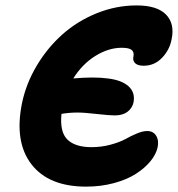

<svg xmlns="http://www.w3.org/2000/svg" viewBox="-20 -735 662 715"><path d="M300.8 -40Q161.1 -40 96.9 -123.5Q32.7 -207 62 -351.1Q77.1 -423.8 116.7 -490.2Q156.2 -556.6 211.9 -606.4Q267.6 -656.2 339.8 -685.5Q412.1 -714.8 488.8 -714.8Q564.9 -714.8 598.1 -680.9Q631.3 -647 619.1 -588.9Q611.8 -549.3 583.5 -519.8Q555.2 -490.2 515.1 -490.2Q492.7 -490.2 482.9 -500Q473.1 -509.8 477.1 -525.9Q480 -541 470.2 -549.1Q460.4 -557.1 433.1 -557.1Q384.3 -557.1 335.4 -526.9Q286.6 -496.6 252.9 -442.9Q330.6 -449.7 380.9 -442.9Q432.6 -437 458.5 -413.8Q484.4 -390.6 477.1 -353Q472.2 -332 454.6 -318.6Q437 -305.2 407.2 -305.2Q387.2 -305.2 340.6 -310.5Q293.9 -315.9 268.1 -315.9Q239.3 -315.9 209 -311Q202.1 -243.7 231 -215.3Q259.8 -187 320.8 -187Q357.9 -187 392.1 -196.3Q426.3 -205.6 446.8 -217Q467.3 -228.5 489.5 -237.8Q511.7 -247.1 527.8 -247.1Q550.8 -247.1 561.5 -229.5Q572.3 -211.9 566.9 -186Q561 -159.7 539.8 -134Q518.6 -108.4 485.4 -87.2Q452.1 -65.9 403.8 -53Q355.5 -40 300.8 -40Z"/></svg>

Font: Shantell Sans Irregular Bouncy
Style: Bold Italic
Weight: 700
Italic angle: -11.31°
Designer: Stephen Nixon, Anya Danilova, Shantell Martin
Foundry: Arrow Type
Version: Version 1.006;[9816181b4]